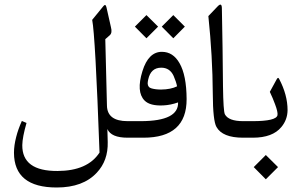

<svg xmlns="http://www.w3.org/2000/svg" viewBox="-20 -606 1322 845"><path d="M229.5 219.2Q42 219.2 41.5 66.4Q41.5 34.2 51.3 -3.4Q59.6 -36.6 76.2 -73.7L96.7 -64.9Q78.6 -2 78.1 32.7Q77.1 147.5 233.4 146.5Q365.7 146 418 65.4Q399.4 -450.2 385.7 -518.6L435.5 -579.6Q444.8 -590.8 448.7 -573.2L468.3 -486.3Q475.1 -461.4 462.9 -450.7L443.4 -433.6L450.7 -141.1Q452.1 -72.8 541.5 -72.8H549.8Q564 -72.8 564 -37.1V-34.7Q564 0 549.8 0H541.5Q469.2 0 452.6 -38.1L454.1 19.5Q456.1 100.6 406.2 153.8Q345.7 219.2 229.5 219.2Z M545.9 -72.8H602.1Q766.6 -73.7 763.7 -155.3Q731 -143.6 698.7 -142.1Q640.1 -139.2 616.2 -163.6Q578.6 -201.7 606.9 -293Q633.3 -377.9 692.4 -377.9Q741.7 -377.9 770 -328.1Q800.8 -274.9 801.3 -169.9Q801.8 0 611.3 0H545.9Q517.1 0 517.1 -34.2V-38.1Q517.1 -72.8 545.9 -72.8ZM744.1 -272Q727.5 -308.1 689.5 -308.1Q643.6 -308.1 632.3 -256.3Q629.9 -245.1 629.9 -238.8Q630.4 -221.2 647.5 -216.8Q665 -211.9 689 -211.9Q731.9 -212.4 759.3 -226.1Q755.4 -246.1 744.1 -272ZM742.7 -539.6 793.5 -488.8 742.7 -437.5 691.9 -488.8ZM624.5 -539.6 675.8 -488.8 624.5 -437.5 573.7 -488.8Z M1049.8 -72.8Q1049.8 -72.8 1057.1 -72.8Q1071.3 -72.8 1071.3 -37.1V-34.7Q1071.3 0 1057.1 0H1049.8Q959 0 932.6 -47.4Q917 -74.7 916.5 -193.4Q915.5 -358.4 897 -535.2L938 -578.1Q956.5 -597.2 956.5 -568.4Q960 -397 961.4 -225.6Q962.9 -116.7 969.7 -103Q985.8 -72.8 1049.8 -72.8Z M1053.2 -72.8H1091.3Q1195.8 -72.8 1201.2 -99.1Q1203.6 -112.8 1190.4 -147.5Q1181.2 -172.9 1167.5 -201.7L1197.3 -256.3Q1203.6 -268.6 1208.5 -258.8Q1245.6 -188.5 1245.6 -121.1Q1245.1 -79.1 1218.3 -46.9Q1179.7 0 1092.8 0H1053.2Q1024.4 0 1024.4 -34.2V-38.1Q1024.4 -72.8 1053.2 -72.8ZM1149.9 76.2 1203.6 129.4 1149.9 183.1 1096.7 129.4Z"/></svg>

Font: Parastoo Print
Style: Print
Weight: 400
Foundry: Saber Rastikerdar (saber.rastikerdar@gmail.com)
Version: Version 1.0.0-alpha5